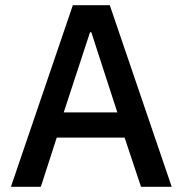

<svg xmlns="http://www.w3.org/2000/svg" viewBox="-20 -718 702 738"><path d="M640 0H522L459 -189H198L137 0H22L260 -698H402ZM431 -286 331 -594H326L225 -286Z"/></svg>

Font: IBM Plex Sans KR Medm
Style: Regular
Weight: 500
Designer: Mike Abbink; Paul van der Laan; Pieter van Rosmalen; Wujin Sim; Chorong Kim; Dohee Lee;
Foundry: Sandoll Inc.
Version: Version 1.003